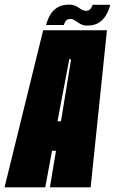

<svg xmlns="http://www.w3.org/2000/svg" viewBox="-66 -805 494 825"><path d="M-46.5 0 119.5 -675H393.5L323.5 0H148.5L174.5 -157H157.5L128.5 0ZM181 -284H196L239.5 -550H231.5ZM308.5 -695Q292 -695 279.2 -702.2Q266.5 -709.5 256.5 -716.5Q246.5 -723.5 237.5 -723.5Q222 -723.5 216.2 -714.5Q210.5 -705.5 208.5 -697.5H132Q137 -718 147.8 -738Q158.5 -758 178.5 -771.5Q198.5 -785 230.5 -785Q255.5 -785 272.8 -771.8Q290 -758.5 303 -758.5Q316 -758.5 323 -767.5Q330 -776.5 332 -784.5H407.5Q403 -764.5 392 -743.8Q381 -723 361 -709Q341 -695 308.5 -695Z"/></svg>

Font: Anybody UltraCondensed Black
Style: Italic
Weight: 900
Width: 1
Italic angle: -10°
Designer: Tyler Finck
Foundry: Etcetera Type Company
Version: Version 1.010; ttfautohint (v1.8.3) -l 8 -r 50 -G 200 -x 14 